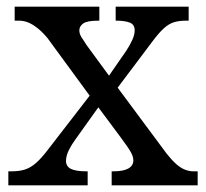

<svg xmlns="http://www.w3.org/2000/svg" viewBox="-20 -556 618 576"><path d="M5 0V-42H14Q38 -42 55 -47.5Q72 -53 88 -67Q104 -81 123 -106L249 -269L123 -441Q109 -458 94.5 -470Q80 -482 66 -488Q52 -494 37 -494H24V-536H278V-494H275Q241 -494 229.5 -485.5Q218 -477 218 -465Q218 -455 224 -445Q230 -435 241 -419L307 -329L359 -404Q370 -421 377 -436.5Q384 -452 384 -465Q384 -483 368.5 -488.5Q353 -494 330 -494H327V-536H546V-494H537Q518 -494 502.5 -489.5Q487 -485 471.5 -471Q456 -457 436 -430L333 -293L480 -95Q495 -76 508.5 -64Q522 -52 535 -47Q548 -42 560 -42H573V0H315V-42H320Q350 -42 365 -50.5Q380 -59 380 -75Q380 -86 372.5 -99.5Q365 -113 342 -144L275 -234L205 -136Q196 -124 187 -106.5Q178 -89 178 -73Q178 -57 192.5 -49.5Q207 -42 240 -42H243V0Z"/></svg>

Font: Noto Serif Tamil
Style: Italic
Weight: 400
Italic angle: -12°
Designer: Indian Type Foundry, Tom Grace, and the Monotype Design Team
Foundry: Monotype Imaging Inc.
Version: Version 2.003